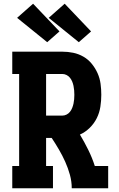

<svg xmlns="http://www.w3.org/2000/svg" viewBox="-20 -1013 640 1033"><path d="M46 0V-120H83V-615H46V-735H315Q345 -735 374 -729Q403 -723 429 -708Q455 -693 474 -669.5Q493 -646 505 -619Q517 -592 521 -562.5Q525 -533 525 -503Q525 -471 520 -438.5Q515 -406 500.5 -377Q486 -348 462.5 -325Q439 -302 410 -289Q434 -249 455 -206.5Q476 -164 490 -120H562V0H366Q366 -37 356 -73Q346 -109 331 -142.5Q316 -176 297 -208.5Q278 -241 258 -271H228V-120H265V0ZM228 -391H315Q327 -391 338 -396.5Q349 -402 356.5 -411.5Q364 -421 368.5 -432.5Q373 -444 375.5 -455.5Q378 -467 379 -479Q380 -491 380 -503Q380 -515 379 -527Q378 -539 375.5 -551Q373 -563 368.5 -574Q364 -585 356.5 -594.5Q349 -604 338 -609.5Q327 -615 315 -615H228ZM404 -786 242 -917 328 -993 470 -844ZM234 -786 72 -917 158 -993 300 -844Z"/></svg>

Font: Iosevka Curly Slab HvEx
Style: Regular
Weight: 900
Width: 7
Monospace: yes
Designer: Belleve Invis
Foundry: Belleve Invis
Version: Version 11.1.0; ttfautohint (v1.8.3)